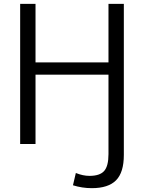

<svg xmlns="http://www.w3.org/2000/svg" viewBox="-20 -750 750 1000"><path d="M165 -730V-425H545V-730H625V57Q625 148 584.5 189Q544 230 458 230Q408 230 360 215L375 151Q412 166 446 166Q500 166 522.5 140.5Q545 115 545 53V-361H165V0H85V-730Z"/></svg>

Font: Mplus 1p
Style: Regular
Weight: 400
Version: Version 1.061